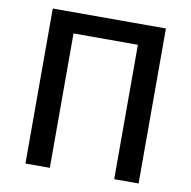

<svg xmlns="http://www.w3.org/2000/svg" viewBox="-82 -818 895 899"><g transform="rotate(10 366.0 -368.5)"><path d="M97 0V-737H635V0H519V-639H213V0Z"/></g></svg>

Font: Noto Sans SC Medium
Style: Regular
Weight: 500
Designer: Ryoko NISHIZUKA  (kana, bopomofo & ideographs); Paul D. Hunt (Latin, Greek & Cyrillic); Sandoll Communications , Soo-you
Foundry: Adobe
Version: Version 2.004-H2;hotconv 1.0.118;makeotfexe 2.5.65603